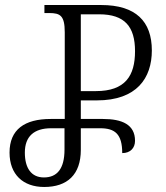

<svg xmlns="http://www.w3.org/2000/svg" viewBox="-20 -734 660 765"><path d="M156 11C248 11 302 -38 302 -137V-223H379C438 -223 467 -200 467 -124C499 -124 518 -144 518 -173C518 -238 466 -260 390 -260H302V-334H366C525 -334 585 -423 585 -533C585 -649 521 -714 383 -714H157V-682H176C220 -682 238 -672 238 -605V-260H182C78 -260 18 -218 18 -126C18 -39 72 11 156 11ZM302 -371V-677H375C477 -677 518 -628 518 -530C518 -432 479 -371 362 -371ZM155 -27C104 -27 79 -65 79 -126C79 -190 115 -223 184 -223H237V-138C237 -61 207 -27 155 -27Z"/></svg>

Font: Noto Serif Georgian Condensed Light
Style: Regular
Weight: 300
Width: 3
Designer: Monotype Design Team, Akaki Razmadze
Foundry: Google LLC
Version: Version 2.003